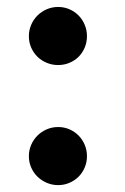

<svg xmlns="http://www.w3.org/2000/svg" viewBox="-20 -520 358 552"><path d="M230 -416Q230 -398.4 223.6 -383.3Q217.3 -368.2 206.1 -356.9Q194.8 -345.7 179.7 -339.4Q164.6 -333 147 -333Q129.9 -333 114.5 -339.4Q99.1 -345.7 87.6 -356.9Q76.2 -368.2 69.6 -383.3Q63 -398.4 63 -416Q63 -433.1 69.6 -448.5Q76.2 -463.9 87.6 -475.3Q99.1 -486.8 114.5 -493.4Q129.9 -500 147 -500Q164.6 -500 179.7 -493.4Q194.8 -486.8 206.1 -475.3Q217.3 -463.9 223.6 -448.5Q230 -433.1 230 -416ZM230 -70.8Q230 -53.7 223.6 -38.6Q217.3 -23.4 206.1 -12.2Q194.8 -1 179.7 5.6Q164.6 12.2 147 12.2Q129.9 12.2 114.5 5.6Q99.1 -1 87.6 -12.2Q76.2 -23.4 69.6 -38.6Q63 -53.7 63 -70.8Q63 -88.4 69.6 -103.5Q76.2 -118.7 87.6 -130.1Q99.1 -141.6 114.5 -148.2Q129.9 -154.8 147 -154.8Q164.6 -154.8 179.7 -148.2Q194.8 -141.6 206.1 -130.1Q217.3 -118.7 223.6 -103.5Q230 -88.4 230 -70.8Z"/></svg>

Font: Charis SIL Phon
Style: Bold
Weight: 700
Foundry: SIL International
Version: Version 5.000